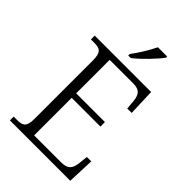

<svg xmlns="http://www.w3.org/2000/svg" viewBox="-269 -1037 1143 1143"><g transform="rotate(45 303.0 -465.5)"><path d="M268 -784V-771H289C337 -807 411 -886 436 -921V-931H358C337 -886 297 -822 268 -784ZM43 0H551L558 -170H521L515 -115C510 -66 494 -39 436 -39H208V-355H450V-393H208V-675H407C463 -675 478 -648 482 -599L487 -544H524L518 -714H43V-682H70C117 -682 140 -672 140 -603V-109C140 -41 117 -32 70 -32H43Z"/></g></svg>

Font: Noto Serif Bengali Light
Style: Regular
Weight: 300
Designer: Juan Bruce, Universal Thirst, Indian Type Foundry and the Monotype Design Team.
Foundry: Monotype Imaging Inc.
Version: Version 2.003